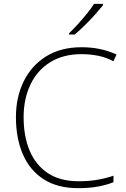

<svg xmlns="http://www.w3.org/2000/svg" viewBox="-20 -970 658 1000"><path d="M405 -688Q309 -688 241.5 -646Q174 -604 138.5 -529.5Q103 -455 103 -359Q103 -259 135 -184Q167 -109 230.5 -67.5Q294 -26 389 -26Q445 -26 489.5 -34Q534 -42 571 -55V-21Q536 -7 491 1.5Q446 10 387 10Q280 10 208 -36Q136 -82 99.5 -165.5Q63 -249 63 -360Q63 -464 103.5 -546.5Q144 -629 220.5 -676.5Q297 -724 405 -724Q505 -724 587 -686L571 -651Q531 -672 489 -680Q447 -688 405 -688ZM516 -942Q499 -921 474.5 -893.5Q450 -866 422 -838.5Q394 -811 369 -790H340V-797Q361 -817 386 -844.5Q411 -872 433.5 -900Q456 -928 470 -950H516Z"/></svg>

Font: Noto Sans Arabic UI XLt
Style: Regular
Weight: 200
Designer: Monotype Design Team, Nadine Chahine and Nizar Qandah
Foundry: Monotype Imaging Inc.
Version: Version 2.010; ttfautohint (v1.8.4.7-5d5b)